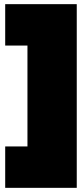

<svg xmlns="http://www.w3.org/2000/svg" viewBox="-20 -807 404 923"><path d="M5 -103H112V-588H5V-787H349V96H5Z"/></svg>

Font: Prompt Black
Style: Regular
Weight: 900
Designer: Katatrad Team
Foundry: CadsonDemak
Version: Version 1.001